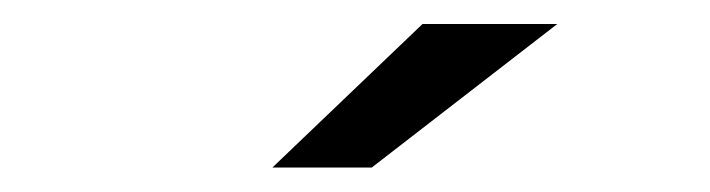

<svg xmlns="http://www.w3.org/2000/svg" viewBox="-20 -698 592 160"><path d="M332.1 -678 207 -558.4H289.8L444.4 -678Z"/></svg>

Font: Montserrat Ace
Style: Regular
Weight: 500
Designer: Julieta Ulanovsky
Foundry: Julieta Ulanovsky
Version: Version 1